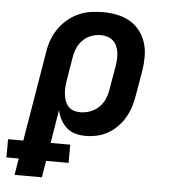

<svg xmlns="http://www.w3.org/2000/svg" viewBox="-98 -586 751 840"><g transform="rotate(5 277.5 -166.5)"><path d="M-3 205 9 132H-45V52H22L88 -343Q92 -370 101.5 -396Q111 -422 127 -445.5Q143 -469 165.5 -488Q188 -507 214 -518.5Q240 -530 267 -534Q294 -538 321 -538Q352 -538 382.5 -532Q413 -526 439 -511Q465 -496 483 -472.5Q501 -449 510 -420.5Q519 -392 519 -360Q519 -328 514 -297L495 -187Q491 -162 483.5 -138Q476 -114 463 -91Q450 -68 431 -48.5Q412 -29 389 -16Q366 -3 341 2.5Q316 8 291 8Q268 8 246 2Q224 -4 208 -18.5Q192 -33 181.5 -52.5Q171 -72 166 -94L142 52H228V132H129L117 205ZM259 -93Q280 -93 301.5 -100.5Q323 -108 340 -124Q357 -140 366 -161Q375 -182 378 -203L397 -313Q399 -328 399.5 -343Q400 -358 397.5 -372Q395 -386 389 -398.5Q383 -411 372.5 -420Q362 -429 348 -433Q334 -437 319 -437Q298 -437 277 -429Q256 -421 240.5 -405Q225 -389 216.5 -368.5Q208 -348 205 -327L189 -230Q186 -214 185 -198.5Q184 -183 185.5 -168Q187 -153 191.5 -139Q196 -125 205.5 -114Q215 -103 229 -98Q243 -93 259 -93Z"/></g></svg>

Font: Iosevka Curly Slab ExObl
Style: Bold
Weight: 700
Width: 7
Italic angle: -9°
Monospace: yes
Designer: Belleve Invis
Foundry: Belleve Invis
Version: Version 11.0.0; ttfautohint (v1.8.3)